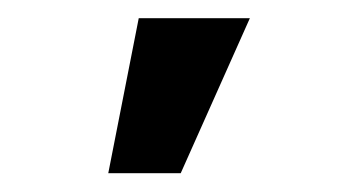

<svg xmlns="http://www.w3.org/2000/svg" viewBox="-20 -797 379 208"><path d="M97.3 -609.4 130.3 -777.3H250.7L175.8 -609.4Z"/></svg>

Font: Inter UI Semi Bold
Style: Regular
Weight: 600
Designer: Rasmus Andersson
Foundry: rsms
Version: 3.2;8d6f07862